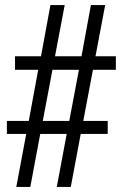

<svg xmlns="http://www.w3.org/2000/svg" viewBox="-20 -734 483 754"><path d="M44 0H99L138 -208H242L203 0H258L297 -208H403V-259H307L345 -460H435V-513H355L393 -714H337L300 -513H196L234 -714H178L141 -513H39V-460H130L93 -259H7V-208H83ZM148 -259 186 -460H290L252 -259Z"/></svg>

Font: Noto Serif Bengali ExtraCondensed
Style: Regular
Weight: 400
Width: 2
Designer: Juan Bruce, Universal Thirst, Indian Type Foundry and the Monotype Design Team.
Foundry: Monotype Imaging Inc.
Version: Version 2.003